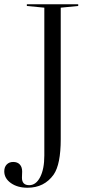

<svg xmlns="http://www.w3.org/2000/svg" viewBox="-74 -710 424 901"><path d="M134 20V-674L52 -682V-690H293V-682L211 -674V-57Q211 61 178 109Q134 171 55 171Q8 171 -23 149Q-54 127 -54 94Q-54 74 -42.5 62Q-31 50 -12 50Q8 50 19 62Q30 74 30 95Q30 98 29.5 109Q29 120 29 124Q29 159 63 159Q95 159 114.5 121Q134 83 134 20Z"/></svg>

Font: Libre Caslon Display
Style: Regular
Weight: 400
Designer: Pablo Impallari, Rodrigo Fuenzalida
Foundry: Pablo Impallari, Rodrigo Fuenzalida
Version: Version 1.002